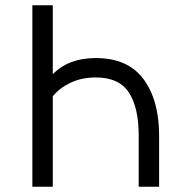

<svg xmlns="http://www.w3.org/2000/svg" viewBox="-20 -710 687 730"><path d="M585 0H507.3V-196.3Q507.3 -300.3 470.2 -357.9Q433.1 -415.5 343.8 -415.5Q290.5 -415.5 248 -395.3Q205.6 -375 180.7 -343.8V0H103V-689.9H180.7V-427.7Q240.7 -489.3 343.8 -489.3Q466.3 -489.3 525.6 -409.2Q585 -329.1 585 -193.4Z"/></svg>

Font: Acari Sans
Style: Regular
Weight: 400
Designer: Alfredo Marco Pradil and Stefan Peev
Foundry: Hanken Design Co.
Version: Version 1.045;February 4, 2021;FontCreator 13.0.0.2655 64-bi